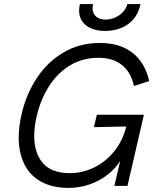

<svg xmlns="http://www.w3.org/2000/svg" viewBox="-20 -912 777 942"><path d="M71.8 -237.3Q71.8 -291 85.9 -352.1Q108.4 -449.2 160.2 -528.3Q211.9 -607.4 291 -654.3Q370.1 -701.2 469.7 -701.2Q568.4 -701.2 630.4 -652.6Q692.4 -604 711.9 -514.2L637.2 -490.2Q622.1 -558.6 577.9 -593.5Q533.7 -628.4 462.9 -628.4Q383.3 -628.4 321 -589.6Q258.8 -550.8 218.8 -486.3Q178.7 -421.9 160.2 -342.8Q147.9 -289.6 147.9 -244.1Q147.9 -160.6 190.7 -111.6Q233.4 -62.5 323.2 -62.5Q383.8 -62.5 440.7 -89.8Q497.6 -117.2 539.8 -168.9Q582 -220.7 599.6 -291.5L440.9 -288.1L455.1 -349.1H686L605.5 0H541L569.8 -122.6Q546.9 -85.9 509 -55.9Q471.2 -25.9 421.9 -8.1Q372.6 9.8 317.9 9.8Q234.9 9.8 179.7 -21.7Q124.5 -53.2 98.1 -108.9Q71.8 -164.6 71.8 -237.3ZM368.2 -859.9Q368.2 -877 372.1 -892.1H436.5Q434.1 -880.9 434.1 -872.6Q434.1 -845.7 451.7 -830.8Q469.2 -815.9 498 -815.9Q522 -815.9 544.7 -825.9Q567.4 -835.9 583.5 -853.5Q599.6 -871.1 605 -892.1H669.4Q655.3 -827.1 608.6 -793.7Q562 -760.3 496.6 -760.3Q437.5 -760.3 402.8 -786.9Q368.2 -813.5 368.2 -859.9Z"/></svg>

Font: Acari Sans
Style: Italic
Weight: 400
Italic angle: -13°
Designer: Alfredo Marco Pradil and Stefan Peev
Foundry: Hanken Design Co.
Version: Version 1.045;January 11, 2019;FontCreator 11.5.0.2425 64-bi